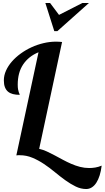

<svg xmlns="http://www.w3.org/2000/svg" viewBox="-20 -1020 703 1290"><path d="M238.8 -668.9Q172.4 -641.6 135.7 -587.2Q99.1 -532.7 99.1 -451.2Q99.1 -432.1 101.3 -420.2Q103.5 -408.2 106 -400.9Q108.4 -393.6 110.6 -389.6Q112.8 -385.7 112.8 -382.8Q86.9 -382.8 66.9 -387.9Q46.9 -393.1 33.4 -404.5Q20 -416 12.9 -434.6Q5.9 -453.1 5.9 -480Q5.9 -513.2 20.3 -545.4Q34.7 -577.6 59.8 -606.4Q85 -635.3 118.9 -659.9Q152.8 -684.6 191.7 -702.4Q230.5 -720.2 272.7 -730.2Q314.9 -740.2 356.9 -740.2Q368.2 -740.2 377.7 -739.5Q387.2 -738.8 397 -737.8L243.2 -20Q269 -14.2 295.2 -2.2Q321.3 9.8 348.1 24.2Q375 38.6 402.6 53.5Q430.2 68.4 458.7 80.8Q487.3 93.3 517.3 101.1Q547.4 108.9 579.1 108.9Q599.6 108.9 620.4 105.5Q641.1 102.1 663.1 92.8Q658.7 128.9 649.7 158Q640.6 187 627.4 207.5Q614.3 228 596.9 239Q579.6 250 559.1 250Q523.4 250 488.8 233.2Q454.1 216.3 419.2 191.2Q384.3 166 348.6 136.5Q313 106.9 275.4 81.8Q237.8 56.6 197.5 39.8Q157.2 22.9 112.8 22.9Q106.9 22.9 101.6 22.9Q96.2 22.9 89.8 23.9ZM365.7 -811H344.7L284.7 -1000H316.4L376.5 -919.9L533.7 -1000H577.6Z"/></svg>

Font: Lobster
Style: Regular
Weight: 400
Designer: Pablo Impallari
Foundry: Pablo Impallari
Version: Version 1.007; ttfautohint (v1.1) -l 8 -r 50 -G 50 -x 14 -D 